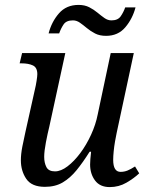

<svg xmlns="http://www.w3.org/2000/svg" viewBox="-20 -752 601 782"><path d="M427 10Q387 10 367 -17Q347 -44 347 -82Q347 -100 351 -134H345Q318 -91 292 -59Q266 -27 235.5 -9Q205 9 163 9Q109 9 87 -23.5Q65 -56 65 -99Q65 -124 71 -155Q77 -186 83 -212L122 -387Q126 -403 129 -422.5Q132 -442 132 -450Q132 -477 114 -485.5Q96 -494 68 -494H60L70 -536H246L181 -237Q174 -209 167 -172.5Q160 -136 160 -113Q160 -89 169 -71.5Q178 -54 204 -54Q228 -54 255 -74.5Q282 -95 307 -128.5Q332 -162 351 -203.5Q370 -245 378 -286L431 -536H525L455 -210Q452 -196 448.5 -176Q445 -156 443 -135.5Q441 -115 441 -101Q441 -52 471 -52Q486 -52 499.5 -57.5Q513 -63 530 -74L547 -46Q526 -26 495 -8Q464 10 427 10ZM412 -606Q386 -606 367.5 -615.5Q349 -625 334 -637.5Q319 -650 305.5 -659.5Q292 -669 277 -669Q250 -669 239 -652.5Q228 -636 221 -616H178Q190 -663 220 -697.5Q250 -732 300 -732Q325 -732 343.5 -722.5Q362 -713 377 -700.5Q392 -688 405.5 -678.5Q419 -669 434 -669Q460 -669 471.5 -685.5Q483 -702 490 -722H532Q520 -676 490.5 -641Q461 -606 412 -606Z"/></svg>

Font: Noto Serif SemiCondensed
Style: Italic
Weight: 400
Width: 4
Italic angle: -12°
Designer: Monotype Design Team
Foundry: Monotype Imaging Inc.
Version: Version 2.013